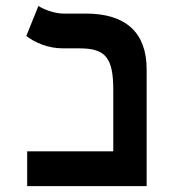

<svg xmlns="http://www.w3.org/2000/svg" viewBox="-20 -632 626 652"><path d="M72.3 0H478V-396.5C478 -521 407.7 -585.9 271.5 -585.9H195.8C162.1 -585.9 125 -602.1 110.4 -611.8L69.3 -509.8C99.1 -487.3 142.1 -467.8 194.3 -467.8H249.5C338.4 -467.8 364.7 -436.5 364.7 -325.7V-118.2H72.3Z"/></svg>

Font: Cascadia Mono SemiBold
Style: Regular
Weight: 600
Monospace: yes
Designer: Aaron Bell
Foundry: Saja Typeworks
Version: Version 2404.023